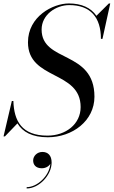

<svg xmlns="http://www.w3.org/2000/svg" viewBox="-44 -780 658 1112"><path d="M-15.5 10 57 -65.5C87 -16 141.5 15 233 15C375.5 15 503 -80 503 -220C503 -490 197 -416 197 -609C197 -695 280 -750.5 357 -750.5C479.5 -750.5 540.5 -680 540.5 -555H549.5L594.5 -760H586.5L514.5 -688.5C482.5 -735 429 -760 355 -760C262.5 -760 118 -685 118 -535C118 -315 423 -373 423 -160C423 -61 337 5.5 231 5.5C82 5.5 37 -79.5 33.5 -195H24.5L-23.5 10ZM148 149.5C148 174 163.5 194.5 198 194.5C219 194.5 238 184.5 247.5 169C242.5 237.5 172.5 304 110.5 304V311.5C182.5 311.5 255 233.5 255 161.5C255 119.5 233 100 201.5 100C171 100 148 123.5 148 149.5Z"/></svg>

Font: Bodoni* 24pt
Style: Italic
Weight: 400
Italic angle: -13°
Version: Version 2.3